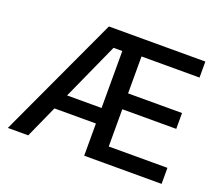

<svg xmlns="http://www.w3.org/2000/svg" viewBox="-117 -876 1199 1045"><g transform="rotate(20 482.0 -353.5)"><path d="M346.7 -707H905.3V-614.3H569.3V-400.4H881.8V-308.6H569.3V-92.8H909.2V0H460.9V-186.5H220.7L136.7 0H18.6ZM460.9 -276.4V-606.4H410.2L261.2 -276.4Z"/></g></svg>

Font: Pretendard JP Medium
Style: Regular
Weight: 500
Designer: Base glyphs from Inter by Rasmus Andersson; Hangeul glyphs from Noto Sans CJK(Source Han Sans) by Jang Soo-young and Kan
Foundry: Kil Hyung-jin
Version: Version 1.309